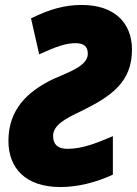

<svg xmlns="http://www.w3.org/2000/svg" viewBox="-20 -744 552 774"><path d="M224 10C292 10 366 -8 435 -40V-195C360 -163 308 -144 251 -144C213 -144 194 -162 194 -196C194 -241 248 -268 307 -296C432 -357 512 -415 512 -544C512 -654 439 -724 310 -724C241 -724 183 -708 105 -670L138 -525C206 -556 245 -570 284 -570C318 -570 334 -556 334 -528C334 -480 267 -457 196 -426C91 -376 14 -303 14 -176C14 -67 82 10 224 10Z"/></svg>

Font: Noto Sans UI SemiCondensed Black
Style: Italic
Weight: 900
Width: 4
Italic angle: -372°
Designer: Monotype Design Team
Foundry: Monotype Imaging Inc.
Version: Version 1.901